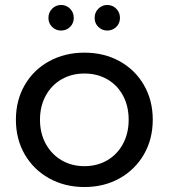

<svg xmlns="http://www.w3.org/2000/svg" viewBox="-20 -747 681 773"><path d="M44 -265Q44 -343 79.5 -404.5Q115 -466 178 -500.5Q241 -535 320 -535Q399 -535 461.5 -500.5Q524 -466 559.5 -404.5Q595 -343 595 -265Q595 -187 559.5 -125.5Q524 -64 461.5 -29Q399 6 320 6Q241 6 178 -29Q115 -64 79.5 -125.5Q44 -187 44 -265ZM498 -265Q498 -320 475 -362.5Q452 -405 411.5 -428Q371 -451 320 -451Q269 -451 228.5 -428Q188 -405 164.5 -362.5Q141 -320 141 -265Q141 -210 164.5 -167.5Q188 -125 228.5 -101.5Q269 -78 320 -78Q371 -78 411.5 -101.5Q452 -125 475 -167.5Q498 -210 498 -265ZM175 -675Q175 -697 190 -712Q205 -727 226 -727Q247 -727 262 -712Q277 -697 277 -675Q277 -653 262 -638.5Q247 -624 226 -624Q205 -624 190 -638.5Q175 -653 175 -675ZM361 -675Q361 -697 376 -712Q391 -727 412 -727Q433 -727 448 -712Q463 -697 463 -675Q463 -653 448 -638.5Q433 -624 412 -624Q391 -624 376 -638.5Q361 -653 361 -675Z"/></svg>

Font: Montserrat Alternates Medium
Style: Regular
Weight: 500
Designer: Julieta Ulanovsky
Foundry: Julieta Ulanovsky
Version: Version 7.200